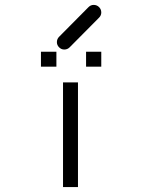

<svg xmlns="http://www.w3.org/2000/svg" viewBox="-20 -812 580 783"><path d="M212 -640Q212 -653 221 -662L341 -783Q350 -792 362 -792Q375 -792 384 -783Q393 -774 393 -761Q393 -749 384 -740L264 -619Q255 -610 242 -610Q230 -610 221 -619Q212 -628 212 -640ZM147 -601H210V-540H147ZM331 -601H393V-540H331ZM237 -476H298V-49H237Z"/></svg>

Font: 3270 Nerd Font
Style: Regular
Weight: 400
Monospace: yes
Version: Version 3.0.1;Nerd Fonts 3.3.0